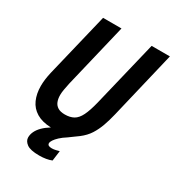

<svg xmlns="http://www.w3.org/2000/svg" viewBox="-207 -812 1019 1120"><g transform="rotate(30 302.0 -252.0)"><path d="M232 189Q172 189 148 171Q124 153 124 129Q124 109 133.5 89Q143 69 162 50Q181 31 210 13Q151 11 112.5 -12Q74 -35 56 -75.5Q38 -116 38 -168Q38 -189 41 -212.5Q44 -236 50 -262L154 -693H278L175 -263Q170 -239 166 -217.5Q162 -196 162 -178Q162 -153 169.5 -134Q177 -115 194.5 -104Q212 -93 242 -93Q277 -93 301 -106.5Q325 -120 342 -154.5Q359 -189 374 -250L481 -693H604L496 -240Q485 -194 471.5 -156.5Q458 -119 438 -87.5Q418 -56 383 -29Q368 -18 352 -6.5Q336 5 324 14Q297 31 280 47Q263 63 254.5 76Q246 89 246 98Q246 107 253 111.5Q260 116 275 116Q288 116 302.5 112.5Q317 109 324 107L315 175Q281 189 232 189Z"/></g></svg>

Font: Ubuntu Sans Mono SemiBold
Style: Italic
Weight: 600
Italic angle: -13.5°
Monospace: yes
Designer: Dalton Maag Ltd
Foundry: Dalton Maag Ltd
Version: Version 1.006